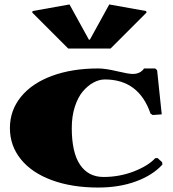

<svg xmlns="http://www.w3.org/2000/svg" viewBox="-20 -840 785 870"><path d="M289.1 -620.1 126 -783.2 127.9 -790 294.9 -819.8 382.8 -660.2H387.2L475.1 -819.8L642.1 -790L644 -783.2L481 -620.1ZM449.2 -38.1Q521 -38.1 586.2 -63.2Q651.4 -88.4 683.1 -123L693.8 -124L714.8 -105L715.8 -94.2Q671.9 -45.9 596.2 -18.1Q520.5 9.8 424.8 9.8Q305.7 9.8 214.8 -23.7Q124 -57.1 74.5 -118.4Q24.9 -179.7 24.9 -259.8Q24.9 -339.8 75 -401.4Q125 -462.9 215.8 -496.3Q306.6 -529.8 424.8 -529.8Q457.5 -529.8 510 -517.3Q562.5 -504.9 581.1 -504.9Q615.7 -504.9 632.8 -529.8H683.1L691.9 -522L712.9 -321.8L671.9 -318.8L662.1 -325.2Q608.9 -480 455.1 -480Q429.7 -480 404.1 -466.3Q378.4 -452.6 356 -426.5Q333.5 -400.4 319.3 -356.9Q305.2 -313.5 305.2 -259.8Q305.2 -149.4 342.5 -93.8Q379.9 -38.1 449.2 -38.1Z"/></svg>

Font: Yokawerad
Style: Regular
Weight: 500
Designer: gluk
Foundry: gluk
Version: Version 0.79